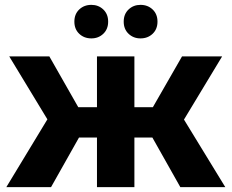

<svg xmlns="http://www.w3.org/2000/svg" viewBox="-20 -770 953 790"><path d="M722 0 607 -204H533V0H379V-204H305L190 0H6L175 -279L18 -538H183L302 -329H379V-538H533V-329H609L729 -538H894L737 -278L907 0ZM356 -612Q326 -612 306 -631Q286 -650 286 -681Q286 -712 306 -731Q326 -750 356 -750Q385 -750 405 -731Q425 -712 425 -681Q425 -650 405 -631Q385 -612 356 -612ZM558 -612Q529 -612 509 -631Q489 -650 489 -681Q489 -712 509 -731Q529 -750 558 -750Q588 -750 608 -731Q628 -712 628 -681Q628 -650 608 -631Q588 -612 558 -612Z"/></svg>

Font: Montserrat
Style: Bold
Weight: 700
Designer: Julieta Ulanovsky
Foundry: Julieta Ulanovsky
Version: Version 9.000; ttfautohint (v1.8.4.7-5d5b)